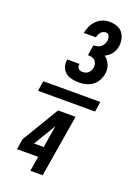

<svg xmlns="http://www.w3.org/2000/svg" viewBox="-186 -929 847 1173"><g transform="rotate(20 237.5 -342.5)"><path d="M47 -307 57 -373H428L418 -307ZM264 -440Q240 -440 217 -445Q194 -450 176.5 -464Q159 -478 152 -500Q145 -522 149 -546V-548H229V-547Q227 -539 228.5 -531.5Q230 -524 235 -518.5Q240 -513 247.5 -510.5Q255 -508 263 -508Q273 -508 282.5 -511Q292 -514 299.5 -520.5Q307 -527 312 -536.5Q317 -546 318 -555Q320 -568 317 -580.5Q314 -593 305.5 -601.5Q297 -610 284.5 -613Q272 -616 259 -616L270 -684Q282 -684 294 -686.5Q306 -689 316.5 -697Q327 -705 333 -716Q339 -727 341 -739Q342 -747 341 -754.5Q340 -762 337.5 -769Q335 -776 328.5 -780Q322 -784 314 -784Q306 -784 297.5 -780Q289 -776 283 -768.5Q277 -761 273 -752.5Q269 -744 268 -735H189Q193 -758 203 -779.5Q213 -801 230 -818.5Q247 -836 269.5 -844.5Q292 -853 314 -853Q339 -853 362 -845Q385 -837 399 -819.5Q413 -802 418 -778.5Q423 -755 419 -730Q417 -718 412 -705.5Q407 -693 398.5 -682Q390 -671 379 -662.5Q368 -654 356 -648Q368 -640 377 -628.5Q386 -617 391.5 -603.5Q397 -590 398.5 -574.5Q400 -559 397 -543Q393 -521 381.5 -500Q370 -479 350.5 -465Q331 -451 308.5 -445.5Q286 -440 264 -440ZM170 168 186 72H48L59 4L203 -236H317L250 168ZM197 4 221 -141 213 -127 134 4Z"/></g></svg>

Font: Iosevka QP
Style: Bold Italic
Weight: 700
Italic angle: -9°
Designer: Belleve Invis
Foundry: Belleve Invis
Version: Version 20.0.0; ttfautohint (v1.8.4)